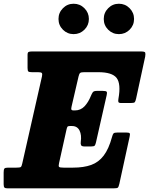

<svg xmlns="http://www.w3.org/2000/svg" viewBox="-62 -1032 817 1052"><path d="M302 -320.5 261.5 -138Q257.5 -121.5 261.8 -117.5Q266 -113.5 286 -113.5H338.5Q396.5 -113.5 437.5 -128.2Q478.5 -143 506.2 -179.5Q534 -216 551.5 -280.5Q555.5 -296 560 -301Q564.5 -306 584 -306H628Q646 -306 648.8 -301.2Q651.5 -296.5 648 -282L592 -25Q588 -8 583.8 -4Q579.5 0 559.5 0H-19.5Q-32.5 0 -37.2 -4Q-42 -8 -42 -22.5V-86.5Q-42 -103 -38 -108.2Q-34 -113.5 -18 -113.5H28Q47 -113.5 51.8 -116.8Q56.5 -120 60 -136.5L168 -613.5Q171 -627.5 167 -632Q163 -636.5 146.5 -636.5H113Q98 -636.5 93.5 -640.2Q89 -644 89 -659.5V-731Q89 -744.5 94.5 -747.2Q100 -750 112.5 -750H711Q731 -750 733.5 -744Q736 -738 733.5 -722L684 -493Q680.5 -477 676.5 -472.2Q672.5 -467.5 653.5 -467.5H602.5Q588 -467.5 586.5 -474Q585 -480.5 587 -491.5Q601.5 -573 577 -604.8Q552.5 -636.5 476.5 -636.5H399.5Q383 -636.5 377.5 -632.5Q372 -628.5 368.5 -613.5L330 -447.5Q327 -435 329.5 -431Q332 -427 340 -427H348.5Q379.5 -427 400.8 -449.2Q422 -471.5 436 -506.5Q441 -518.5 446.2 -526.2Q451.5 -534 468.5 -534H501Q518.5 -534 522.2 -529.5Q526 -525 522.5 -510.5L464 -252.5Q461 -239 457 -234.2Q453 -229.5 437 -229.5H401.5Q386 -229.5 382.5 -236.2Q379 -243 380.5 -254.5Q386 -292 373.8 -316.8Q361.5 -341.5 332.5 -341.5H320Q310 -341.5 307.2 -336.8Q304.5 -332 302 -320.5ZM589.5 -845Q555 -845 530.8 -869.2Q506.5 -893.5 506.5 -928Q506.5 -962.5 530.8 -987Q555 -1011.5 589.5 -1011.5Q624 -1011.5 648.2 -987Q672.5 -962.5 672.5 -928Q672.5 -893.5 648.2 -869.2Q624 -845 589.5 -845ZM341.5 -845Q307 -845 282.8 -869.2Q258.5 -893.5 258.5 -928Q258.5 -962.5 282.8 -987Q307 -1011.5 341.5 -1011.5Q376 -1011.5 400.5 -987Q425 -962.5 425 -928Q425 -893.5 400.5 -869.2Q376 -845 341.5 -845Z"/></svg>

Font: Besley* Narrow Heavy
Style: Italic
Weight: 800
Width: 4
Italic angle: -13°
Designer: Owen Earl
Foundry: indestructible type*
Version: Version 3.000; ttfautohint (v1.8.3)